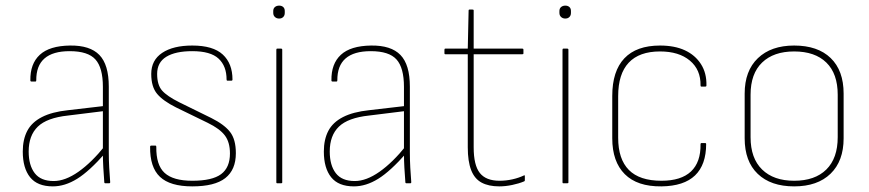

<svg xmlns="http://www.w3.org/2000/svg" viewBox="-20 -652 3090 683"><path d="M355 0Q351 0 351 -4Q349 -29 347.5 -55.5Q346 -82 346 -106V-116V-343Q346 -411 319.5 -440.5Q293 -470 228 -470Q108 -470 109 -366Q109 -362 106 -362H92Q88 -362 88 -366Q87 -425 121.5 -457Q156 -489 229 -490Q300 -491 333.5 -456.5Q367 -422 367 -344V-111Q367 -82 368.5 -55.5Q370 -29 372 -4Q372 0 368 0ZM168 11Q113 11 87 -21.5Q61 -54 61 -113Q61 -156 77 -186.5Q93 -217 129 -235.5Q165 -254 222 -260L351 -275V-257L222 -241Q147 -233 114.5 -201.5Q82 -170 82 -113Q82 -64 103.5 -36Q125 -8 171 -8Q212 -8 259 -41Q306 -74 354 -134L355 -108Q298 -43 254.5 -16Q211 11 168 11Z M664 11Q585 11 549 -23Q513 -57 514 -130Q514 -134 518 -134H533Q536 -134 536 -130Q535 -65 565.5 -37Q596 -9 664 -9Q735 -9 766.5 -32.5Q798 -56 798 -106Q798 -146 780 -170Q762 -194 719 -215L606 -270Q560 -293 539 -318Q518 -343 518 -389Q518 -438 557 -464Q596 -490 664 -490Q738 -490 772.5 -458Q807 -426 807 -369Q807 -365 803 -365H789Q786 -365 786 -369Q786 -417 757.5 -443.5Q729 -470 664 -470Q604 -470 571.5 -450Q539 -430 539 -389Q539 -350 556.5 -330Q574 -310 618 -288L732 -232Q778 -209 798.5 -182.5Q819 -156 819 -107Q819 -48 781.5 -18.5Q744 11 664 11Z M966 0Q963 0 963 -3V-475Q963 -479 966 -479H980Q984 -479 984 -475V-3Q984 0 980 0ZM973 -586Q964 -586 958 -591.5Q952 -597 952 -606V-613Q952 -622 958 -627Q964 -632 973 -632Q982 -632 987.5 -627Q993 -622 993 -613V-606Q993 -597 987.5 -591.5Q982 -586 973 -586Z M1426 0Q1422 0 1422 -4Q1420 -29 1418.5 -55.5Q1417 -82 1417 -106V-116V-343Q1417 -411 1390.5 -440.5Q1364 -470 1299 -470Q1179 -470 1180 -366Q1180 -362 1177 -362H1163Q1159 -362 1159 -366Q1158 -425 1192.5 -457Q1227 -489 1300 -490Q1371 -491 1404.5 -456.5Q1438 -422 1438 -344V-111Q1438 -82 1439.5 -55.5Q1441 -29 1443 -4Q1443 0 1439 0ZM1239 11Q1184 11 1158 -21.5Q1132 -54 1132 -113Q1132 -156 1148 -186.5Q1164 -217 1200 -235.5Q1236 -254 1293 -260L1422 -275V-257L1293 -241Q1218 -233 1185.5 -201.5Q1153 -170 1153 -113Q1153 -64 1174.5 -36Q1196 -8 1242 -8Q1283 -8 1330 -41Q1377 -74 1425 -134L1426 -108Q1369 -43 1325.5 -16Q1282 11 1239 11Z M1756 11Q1718 11 1693 -2.5Q1668 -16 1656 -47Q1644 -78 1644 -128V-459H1564Q1561 -459 1561 -462V-475Q1561 -479 1564 -479H1644L1647 -615Q1647 -618 1650 -618H1661Q1665 -618 1665 -615V-479H1838Q1842 -479 1842 -475V-462Q1842 -459 1838 -459H1665V-128Q1665 -64 1687 -36.5Q1709 -9 1757 -9Q1780 -9 1802.5 -14Q1825 -19 1844 -28Q1847 -30 1847 -25V-11Q1847 -8 1845 -7Q1826 1 1802 6Q1778 11 1756 11Z M1984 0Q1981 0 1981 -3V-475Q1981 -479 1984 -479H1998Q2002 -479 2002 -475V-3Q2002 0 1998 0ZM1991 -586Q1982 -586 1976 -591.5Q1970 -597 1970 -606V-613Q1970 -622 1976 -627Q1982 -632 1991 -632Q2000 -632 2005.5 -627Q2011 -622 2011 -613V-606Q2011 -597 2005.5 -591.5Q2000 -586 1991 -586Z M2333 11Q2247 12 2202.5 -32.5Q2158 -77 2158 -160V-311Q2158 -399 2201 -444.5Q2244 -490 2328 -490Q2380 -490 2416.5 -473Q2453 -456 2473.5 -424Q2494 -392 2493 -348Q2493 -344 2489 -344H2475Q2472 -344 2472 -348Q2473 -404 2434 -436.5Q2395 -469 2328 -469Q2254 -469 2216.5 -429Q2179 -389 2179 -310V-162Q2179 -86 2217 -47.5Q2255 -9 2333 -9Q2403 -9 2438 -42Q2473 -75 2472 -139Q2472 -143 2475 -143H2489Q2492 -143 2492 -140Q2492 -66 2452.5 -28Q2413 10 2333 11Z M2805 11Q2722 11 2675.5 -33.5Q2629 -78 2629 -160V-319Q2629 -400 2676 -445Q2723 -490 2805 -490Q2889 -490 2935 -445.5Q2981 -401 2981 -319V-160Q2981 -79 2934.5 -34Q2888 11 2805 11ZM2805 -9Q2879 -9 2919.5 -49Q2960 -89 2960 -164V-315Q2960 -390 2919.5 -429.5Q2879 -469 2805 -469Q2732 -469 2691 -429.5Q2650 -390 2650 -315V-164Q2650 -89 2691 -49Q2732 -9 2805 -9Z"/></svg>

Font: Sofia Sans Semi Condensed Thin
Style: Regular
Weight: 250
Version: Version 4.100